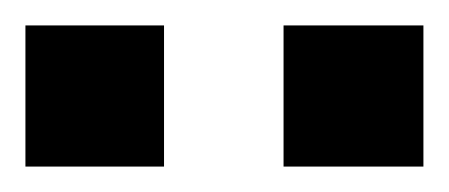

<svg xmlns="http://www.w3.org/2000/svg" viewBox="-20 -743 353 151"><path d="M0 -612V-723H109V-612ZM203 -612V-723H313V-612Z"/></svg>

Font: Archivo SemiBold SemiBold
Style: Regular
Weight: 600
Version: Version 2.001